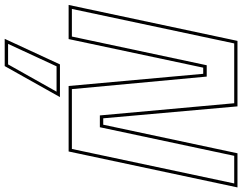

<svg xmlns="http://www.w3.org/2000/svg" viewBox="-136 -616 1005 796"><g transform="rotate(90 366.0 -217.5)"><path d="M4.5 -13.5H119L238 -572.5H285L337 -13.5H585L728 -686.5H613.5L495 -129.5H446L395.5 -686.5H147.5ZM-12 0 137 -700H408.5L458 -143.5H484.5L603 -700H744.5L595.5 0H324L273.5 -558H248L129.5 0ZM128.5 265 234.5 36H370L241.5 265ZM149.5 251H234.5L347.5 50H242.5Z"/></g></svg>

Font: Tourney Thin
Style: Italic
Weight: 100
Italic angle: -12°
Designer: Tyler Finck
Foundry: Etcetera Type Co
Version: Version 1.015